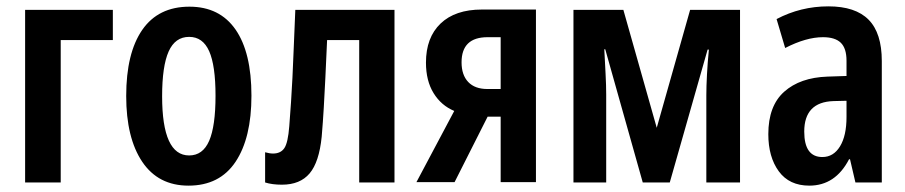

<svg xmlns="http://www.w3.org/2000/svg" viewBox="-20 -574 2848 604"><path d="M59 0V-543H335V-448H171V0Z M573 10Q478 10 427.5 -65Q377 -140 377 -272Q377 -407 427.5 -480Q478 -553 576 -553Q671 -553 721 -481Q771 -409 771 -273Q771 -140 721 -65Q671 10 573 10ZM575 -85Q618 -85 638 -131Q658 -177 658 -273Q658 -368 638 -413Q618 -458 575 -458Q531 -458 510.5 -412Q490 -366 490 -271Q490 -85 575 -85Z M867 7Q836 7 814 0V-95Q828 -91 839 -91Q863 -91 874.5 -108Q886 -125 890 -177Q893 -216 895.5 -252.5Q898 -289 900 -330Q902 -371 904 -422.5Q906 -474 909 -543H1221V0H1110V-448H1009Q1006 -379 1003.5 -328.5Q1001 -278 998.5 -234.5Q996 -191 992 -144Q984 -64 954 -28.5Q924 7 867 7Z M1290 -1 1409 -225Q1368 -242 1344 -281Q1320 -320 1320 -377Q1320 -456 1366 -500Q1412 -544 1496 -544H1666V-1H1555V-207H1514L1410 -1ZM1513 -294H1555V-457H1514Q1432 -457 1432 -378Q1432 -338 1453 -316Q1474 -294 1513 -294Z M1784 0V-543H1941L2046 -172L2151 -543H2308V0H2202V-274Q2202 -302 2204 -339.5Q2206 -377 2210 -418H2206L2087 0H2002L1884 -419H1881Q1883 -380 1885 -342.5Q1887 -305 1887 -276V0Z M2526 10Q2463 10 2430 -35Q2397 -80 2397 -152Q2397 -241 2447 -285.5Q2497 -330 2583 -333L2643 -335V-383Q2643 -422 2625 -439.5Q2607 -457 2569 -457Q2516 -457 2450 -423L2423 -514Q2499 -554 2586 -554Q2671 -554 2712.5 -512Q2754 -470 2754 -382V0H2671L2654 -73H2651Q2608 10 2526 10ZM2567 -80Q2602 -80 2622.5 -113.5Q2643 -147 2643 -206V-257L2602 -256Q2510 -253 2510 -160Q2510 -80 2567 -80Z"/></svg>

Font: Noto Sans ExtraCondensed SemiBold
Style: Regular
Weight: 600
Width: 2
Designer: Monotype Design Team
Foundry: Monotype Imaging Inc.
Version: Version 2.013; ttfautohint (v1.8.4.7-5d5b)